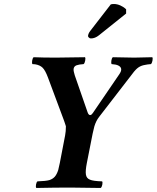

<svg xmlns="http://www.w3.org/2000/svg" viewBox="-20 -931 778 953"><path d="M411.1 -122.1Q403.3 -82.5 406.5 -64Q409.7 -45.4 426.8 -39.1Q441.9 -32.2 486.8 -30.8Q490.2 -26.4 487.8 -14.4Q485.4 -2.4 480 2Q384.3 0 328.1 0Q253.9 0 160.2 2Q156.7 -2.4 158.7 -14.4Q160.6 -26.4 166 -30.8Q208 -32.2 225.1 -37.1Q241.7 -42.5 251.7 -53.7Q261.7 -64.9 269 -86.9Q271 -92.8 276.9 -122.1L303.2 -258.8Q307.1 -278.8 307.1 -304.2Q306.2 -308.6 302.7 -317.9Q299.3 -327.1 297.9 -332L217.8 -546.9Q204.6 -582 191.4 -595Q178.2 -607.9 154.8 -611.8Q152.8 -611.8 148.2 -612.3Q143.6 -612.8 141.1 -612.8Q137.7 -617.2 139.6 -629.9Q141.6 -642.6 147 -647Q192.9 -645 256.8 -645Q306.2 -645 401.9 -647Q405.3 -642.6 402.8 -629.9Q400.4 -617.2 395 -612.8Q371.6 -611.3 359.9 -606.9Q339.8 -599.1 347.2 -571.8Q349.1 -562 351.1 -557.1L415 -373Q420.9 -356 432.1 -360.8Q435.5 -363.3 440.9 -370.1L573.2 -564Q592.8 -593.3 566.9 -606Q556.2 -611.3 534.2 -612.8Q530.8 -617.2 532.7 -629.9Q534.7 -642.6 540 -647Q616.2 -645 646 -645Q678.2 -645 735.8 -647Q739.3 -642.6 736.8 -629.9Q734.4 -617.2 729 -612.8Q710.4 -611.3 700.2 -608.9Q681.2 -606 667.2 -596.4Q653.3 -586.9 637.2 -564.9L472.2 -351.1Q456.5 -331.1 448.2 -303.2Q446.3 -296.9 439.9 -268.1ZM529.8 -909.2Q535.6 -911.1 545.9 -911.1Q561.5 -911.1 578.1 -903.6Q594.7 -896 606 -884.8V-863.8L471.2 -755.9Q451.7 -740.2 431.2 -740.2Q425.3 -740.2 420.7 -744.9Q416 -749.5 417 -753.9Q418.9 -766.1 428.2 -777.8Z"/></svg>

Font: Common Serif
Style: Bold Italic
Weight: 700
Italic angle: -12°
Designer: Philipp H. Poll, Khaled Hosny
Foundry: Stefan Peev, Context Ltd.
Version: Version 1.026